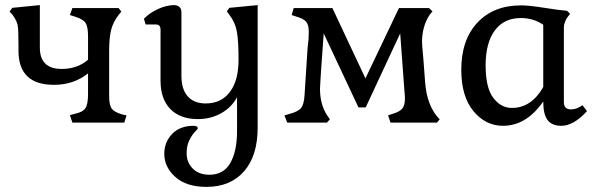

<svg xmlns="http://www.w3.org/2000/svg" viewBox="-20 -482 2340 755"><path d="M468.8 0 477.5 -28.3 460 -32.2Q429.7 -41 419.4 -54.7Q409.2 -68.4 409.2 -104.5V-282.2Q409.2 -333 417 -364.3Q424.8 -395.5 446.3 -422.9L457 -436.5L446.3 -450.2H264.6L254.9 -422.9L273.4 -417Q305.7 -407.2 315.9 -392.6Q326.2 -377.9 326.2 -339.8V-247.1Q284.2 -210.9 222.7 -210.9Q136.7 -210.9 136.7 -294.9V-461.9L28.3 -451.2L17.6 -436.5L29.3 -423.8Q45.9 -400.4 49.3 -383.8Q52.7 -367.2 52.7 -305.7V-282.2Q52.7 -148.4 192.4 -148.4Q269.5 -148.4 326.2 -193.4V-112.3Q326.2 -72.3 315.9 -56.6Q305.7 -41 273.4 -34.2L254.9 -29.3L264.6 0Z M993.2 19.5V-461.9L881.8 -451.2L872.1 -437.5L881.8 -423.8Q905.3 -393.6 911.6 -356.9Q918 -320.3 918 -247.1Q918 -165 883.8 -120.1Q849.6 -75.2 789.1 -75.2Q743.2 -75.2 718.3 -103Q693.4 -130.9 693.4 -184.6V-434.6Q693.4 -447.3 685.5 -454.6Q677.7 -461.9 664.1 -461.9Q635.7 -461.9 602.1 -446.8Q568.4 -431.6 545.9 -408.2L552.7 -385.7H593.8Q611.3 -385.7 611.3 -364.3V-164.1Q611.3 -92.8 649.9 -53.2Q688.5 -13.7 757.8 -13.7Q808.6 -13.7 849.6 -36.6Q890.6 -59.6 912.1 -99.6V34.2Q912.1 112.3 885.7 158.7Q859.4 205.1 803.7 205.1Q761.7 205.1 737.8 180.7Q713.9 156.2 713.9 120.1Q713.9 90.8 724.6 69.3Q735.4 47.9 746.6 36.6Q757.8 25.4 757.8 22.5Q757.8 12.7 741.2 12.7Q687.5 12.7 656.7 44.9Q626 77.1 626 123Q626 174.8 669.4 213.9Q712.9 252.9 792 252.9Q885.7 252.9 939.5 191.9Q993.2 130.9 993.2 19.5Z M1265.6 0 1277.3 -12.7 1266.6 -28.3Q1238.3 -71.3 1238.3 -132.8Q1238.3 -137.7 1240.2 -168.5Q1242.2 -199.2 1243.2 -214.8L1252.9 -350.6L1389.6 -59.6H1418L1553.7 -350.6L1570.3 -125Q1572.3 -105.5 1572.3 -93.8Q1572.3 -67.4 1561.5 -54.7Q1550.8 -42 1523.4 -34.2L1505.9 -28.3L1515.6 0H1698.2L1709 -12.7Q1658.2 -63.5 1651.4 -162.1L1645.5 -241.2Q1645.5 -246.1 1643.6 -263.7Q1641.6 -281.2 1640.6 -296.9Q1639.6 -312.5 1639.6 -316.4Q1639.6 -377.9 1668.9 -422.9L1680.7 -437.5L1667 -450.2H1548.8L1417 -173.8L1287.1 -450.2H1134.8L1127 -422.9L1144.5 -417Q1172.9 -409.2 1183.6 -397Q1194.3 -384.8 1194.3 -356.4Q1194.3 -327.1 1189.5 -293L1177.7 -110.4Q1175.8 -72.3 1164.1 -57.6Q1152.3 -43 1119.1 -34.2L1098.6 -28.3L1109.4 0Z M1889.6 -224.6Q1889.6 -313.5 1925.8 -362.3Q1961.9 -411.1 2028.3 -411.1Q2077.1 -411.1 2116.2 -384.8V-139.6Q2069.3 -57.6 1993.2 -57.6Q1949.2 -57.6 1919.4 -97.7Q1889.6 -137.7 1889.6 -224.6ZM2116.2 -83Q2116.2 -32.2 2133.3 -9.8Q2150.4 12.7 2187.5 12.7Q2235.4 12.7 2288.1 -44.9L2270.5 -68.4Q2248 -51.8 2225.6 -51.8Q2197.3 -51.8 2197.3 -80.1V-375Q2197.3 -390.6 2209 -411.1L2221.7 -427.7L2210 -439.5Q2182.6 -441.4 2121.1 -451.2Q2059.6 -460.9 2029.3 -460.9Q1920.9 -460.9 1857.4 -393.1Q1793.9 -325.2 1793.9 -208Q1793.9 -102.5 1841.8 -44.9Q1889.6 12.7 1958 12.7Q2049.8 12.7 2116.2 -83Z"/></svg>

Font: Kurale
Style: Regular
Weight: 400
Version: 1.0; ttfautohint (v1.3)